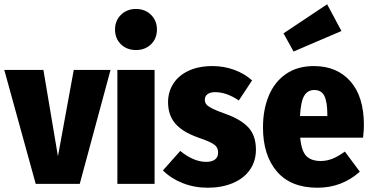

<svg xmlns="http://www.w3.org/2000/svg" viewBox="-30 -860 1739 898"><path d="M487 -533 343 0H137L-10 -533H173L241 -129L315 -533Z M693 -533V0H519V-533ZM704 -722Q704 -680 676.5 -653Q649 -626 606 -626Q563 -626 535.5 -653Q508 -680 508 -722Q508 -763 535.5 -790.5Q563 -818 606 -818Q649 -818 676.5 -790.5Q704 -763 704 -722Z M1149 -484 1087 -390Q1030 -429 976 -429Q953 -429 940.5 -419.5Q928 -410 928 -394Q928 -381 935 -372Q942 -363 962.5 -352.5Q983 -342 1026 -327Q1098 -301 1132.5 -263Q1167 -225 1167 -160Q1167 -106 1138.5 -65.5Q1110 -25 1058.5 -3.5Q1007 18 942 18Q879 18 824.5 -3.5Q770 -25 732 -63L813 -154Q876 -103 934 -103Q961 -103 975.5 -114Q990 -125 990 -145Q990 -162 983 -172.5Q976 -183 956.5 -193Q937 -203 896 -217Q823 -243 789.5 -282.5Q756 -322 756 -382Q756 -430 780.5 -468.5Q805 -507 852 -529Q899 -551 964 -551Q1018 -551 1066.5 -533Q1115 -515 1149 -484Z M1668 -216H1374Q1380 -153 1403 -130Q1426 -107 1470 -107Q1498 -107 1524.5 -117.5Q1551 -128 1583 -151L1653 -57Q1569 18 1455 18Q1330 18 1265 -58Q1200 -134 1200 -264Q1200 -347 1227 -412Q1254 -477 1307.5 -514Q1361 -551 1438 -551Q1546 -551 1609 -479.5Q1672 -408 1672 -275Q1672 -250 1668 -216ZM1501 -324Q1501 -382 1487.5 -410.5Q1474 -439 1440 -439Q1409 -439 1393 -412.5Q1377 -386 1373 -317H1501ZM1500 -840 1567 -715 1343 -619 1296 -704Z"/></svg>

Font: Fira Sans Condensed ExtraBold
Style: Regular
Weight: 800
Width: 3
Designer: Carrois Corporate & Edenspiekermann AG
Foundry: Carrois Corporate GbR & Edenspiekermann AG
Version: Version 4.203